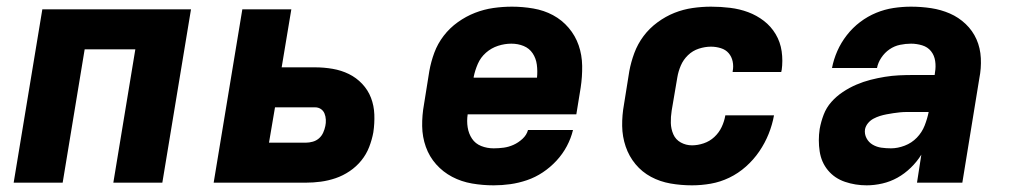

<svg xmlns="http://www.w3.org/2000/svg" viewBox="-20 -548 3040 576"><path d="M21 0 107 -520H553L467 0H320L386 -400H234L168 0Z M621 0 707 -520H854L825 -346H925Q952 -346 978 -341.5Q1004 -337 1026.5 -326Q1049 -315 1066.5 -296.5Q1084 -278 1093 -254.5Q1102 -231 1103 -204.5Q1104 -178 1100 -151Q1096 -129 1087.5 -107Q1079 -85 1064 -66.5Q1049 -48 1029 -34.5Q1009 -21 987 -13.5Q965 -6 942.5 -3Q920 0 898 0ZM898 -120Q908 -120 918.5 -123Q929 -126 937 -133Q945 -140 949.5 -150Q954 -160 956 -170Q958 -179 957.5 -189Q957 -199 953.5 -207.5Q950 -216 942.5 -221Q935 -226 925 -226H805L787 -120Z M1461 8Q1428 8 1396 2.5Q1364 -3 1336.5 -17.5Q1309 -32 1288.5 -55Q1268 -78 1257.5 -107.5Q1247 -137 1246.5 -169.5Q1246 -202 1252 -235L1268 -335Q1273 -363 1283 -390Q1293 -417 1311 -440.5Q1329 -464 1353.5 -481.5Q1378 -499 1405 -509.5Q1432 -520 1460 -524Q1488 -528 1516 -528Q1548 -528 1580 -522.5Q1612 -517 1639 -502.5Q1666 -488 1686 -464.5Q1706 -441 1716 -412Q1726 -383 1726.5 -350.5Q1727 -318 1722 -285L1709 -205H1383Q1380 -185 1383 -166Q1386 -147 1396 -132Q1406 -117 1423.5 -110Q1441 -103 1461 -103Q1476 -103 1491 -105Q1506 -107 1520.5 -113.5Q1535 -120 1547.5 -131.5Q1560 -143 1564 -158H1699Q1693 -133 1680.5 -109.5Q1668 -86 1649.5 -66Q1631 -46 1608.5 -31Q1586 -16 1561 -7.5Q1536 1 1511 4.5Q1486 8 1461 8ZM1591 -315Q1593 -335 1590.5 -354Q1588 -373 1578 -388Q1568 -403 1551 -410Q1534 -417 1514 -417Q1494 -417 1474 -410.5Q1454 -404 1438 -390Q1422 -376 1413.5 -356.5Q1405 -337 1401 -317V-315Z M2056 8Q2023 8 1991.5 2.5Q1960 -3 1933 -17.5Q1906 -32 1886.5 -55.5Q1867 -79 1857 -108.5Q1847 -138 1846.5 -170Q1846 -202 1852 -235L1868 -335Q1873 -362 1883 -389Q1893 -416 1910.5 -439.5Q1928 -463 1952.5 -481Q1977 -499 2003.5 -509.5Q2030 -520 2058 -524Q2086 -528 2113 -528Q2142 -528 2170.5 -524.5Q2199 -521 2224.5 -511.5Q2250 -502 2271.5 -485.5Q2293 -469 2307 -445.5Q2321 -422 2325 -394Q2329 -366 2325 -337Q2324 -336 2324 -334.5Q2324 -333 2324 -332H2178Q2178 -332 2178 -332.5Q2178 -333 2178 -334Q2181 -349 2178 -363.5Q2175 -378 2166 -388.5Q2157 -399 2142.5 -403.5Q2128 -408 2113 -408Q2095 -408 2076.5 -402Q2058 -396 2044 -382.5Q2030 -369 2022.5 -351.5Q2015 -334 2012 -316L1995 -216Q1992 -197 1992.5 -179Q1993 -161 2000 -145Q2007 -129 2022.5 -120.5Q2038 -112 2056 -112Q2073 -112 2091 -118Q2109 -124 2123 -137Q2137 -150 2145 -167Q2153 -184 2156 -202H2302Q2297 -174 2286 -146.5Q2275 -119 2258 -94Q2241 -69 2218 -48.5Q2195 -28 2168 -15Q2141 -2 2112.5 3Q2084 8 2056 8Z M2580 8Q2546 8 2515 -2.5Q2484 -13 2464 -37Q2444 -61 2439 -94Q2434 -127 2439 -161Q2443 -183 2451 -204Q2459 -225 2474 -242Q2489 -259 2508.5 -272Q2528 -285 2549 -294Q2570 -303 2591.5 -308.5Q2613 -314 2634.5 -317.5Q2656 -321 2677 -322Q2698 -323 2719 -323H2784L2785 -331Q2788 -348 2785.5 -365Q2783 -382 2773 -394.5Q2763 -407 2746.5 -412Q2730 -417 2713 -417Q2697 -417 2680 -413.5Q2663 -410 2648.5 -400Q2634 -390 2624 -375Q2614 -360 2611 -344H2476Q2481 -370 2492 -395Q2503 -420 2520.5 -442.5Q2538 -465 2560.5 -482Q2583 -499 2608.5 -509.5Q2634 -520 2660.5 -524Q2687 -528 2713 -528Q2744 -528 2773.5 -523.5Q2803 -519 2829.5 -507.5Q2856 -496 2877 -476Q2898 -456 2909.5 -430Q2921 -404 2922.5 -373.5Q2924 -343 2918 -313L2867 0H2731L2744 -84Q2731 -63 2712.5 -45Q2694 -27 2672.5 -15Q2651 -3 2627 2.5Q2603 8 2580 8ZM2653 -103Q2673 -103 2694 -111Q2715 -119 2730.5 -135Q2746 -151 2754 -171.5Q2762 -192 2766 -212H2719Q2710 -212 2700 -212Q2690 -212 2680 -211Q2670 -210 2660 -208.5Q2650 -207 2639.5 -205Q2629 -203 2619.5 -200Q2610 -197 2600.5 -192Q2591 -187 2584 -178.5Q2577 -170 2575 -160Q2573 -146 2579.5 -133.5Q2586 -121 2598 -114Q2610 -107 2624 -105Q2638 -103 2653 -103Z"/></svg>

Font: Iosevka SS04 Hv Ex Obl
Style: Regular
Weight: 900
Width: 7
Italic angle: -9°
Monospace: yes
Designer: Belleve Invis
Foundry: Belleve Invis
Version: Version 19.0.0; ttfautohint (v1.8.4)